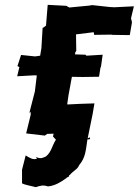

<svg xmlns="http://www.w3.org/2000/svg" viewBox="-20 -554 573 793"><path d="M516 -409 525 -461C524 -467 523 -473 521 -478L533 -528L452 -524L434 -525L360 -533L350 -531L266 -523L254 -530L177 -534L170 -448L159 -440L156 -439L151 -355L137 -271L131 -268L135 -267L124 -176L101 -87L106 -93L107 -81L88 -3L165 6L175 -1L236 -3L242 -69L250 -89L252 -84L263 -161L279 -248L273 -246L279 -253L291 -338L295 -344L294 -412L367 -421L369 -410L440 -411L443 -410ZM389 -237 395 -275 397 -278 404 -328 337 -324 333 -328 271 -330 266 -326 195 -331 125 -321 67 -327 54 -287 52 -281 60 -277 51 -239 123 -243 187 -238 252 -234V-233L260 -237L321 -236ZM128 94 133 101C117 108 103 98 86 88L71 147V203C80 209 101 212 128 219C146 213 158 209 178 216C209 213 234 196 255 181C254 178 269 177 265 171C266 164 268 175 267 170C287 147 299 147 307 128C333 97 334 70 341 22C353 21 354 22 350 13L342 18L363 -85L370 -127L309 -125L269 -123L226 -122L218 -85L199 10L211 23C194 49 193 73 170 92C160 96 149 105 128 94Z"/></svg>

Font: Asimov Print
Style: DIt
Weight: 250
Width: 0
Designer: Google
Version: Version 2.000980: 2014